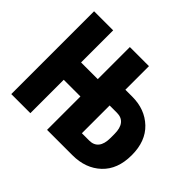

<svg xmlns="http://www.w3.org/2000/svg" viewBox="-123 -681 846 846"><g transform="rotate(45 300.0 -258.0)"><path d="M30 -516H149V-316H253V-516H372V-369H415Q494 -369 545 -320.5Q596 -272 596 -185Q596 -97 544.5 -48.5Q493 0 411 0H253V-208H149V0H30ZM418 -98Q446 -98 461 -116.5Q476 -135 476 -172V-197Q476 -234 461 -252.5Q446 -271 418 -271H372V-98Z"/></g></svg>

Font: iA Writer Mono V
Style: Regular
Weight: 400
Designer: Mike Abbink, Paul van der Laan, Pieter van Rosmalen
Foundry: Bold Monday
Version: Version 2.000